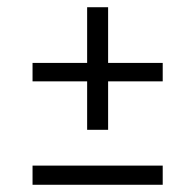

<svg xmlns="http://www.w3.org/2000/svg" viewBox="-20 -511 540 531"><path d="M279 -337H430V-286H279V-152H221V-286H70V-337H221V-491H279ZM70 0V-53H430V0Z"/></svg>

Font: Jldddboxgfspflltxgxzjzlszac
Style: Regular
Weight: 300
Designer: Carrois Corporate & Edenspiekermann
Foundry: Carrois Corporate GbR & Edenspiekermann AG
Version: Version 2.001